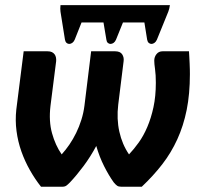

<svg xmlns="http://www.w3.org/2000/svg" viewBox="-20 -710 772 730"><path d="M37.5 0ZM136 0Q113 -29 93.8 -63Q74.5 -97 61.2 -134.5Q48 -172 42.8 -212Q37.5 -252 42 -293.5L70 -515H161Q171 -515 177.5 -511.8Q184 -508.5 187.8 -503.2Q191.5 -498 192.8 -491.2Q194 -484.5 193.5 -477.5L172 -308Q165 -249.5 177.8 -203.5Q190.5 -157.5 214.5 -123Q229.5 -139.5 243.8 -160.2Q258 -181 269.5 -204.5Q281 -228 289.2 -254Q297.5 -280 301 -307.5L326.5 -515H417.5Q437 -515 444.5 -503.5Q452 -492 450 -477.5L429.5 -312Q423 -257.5 433.8 -209.2Q444.5 -161 470.5 -123Q489 -142.5 507.5 -168.2Q526 -194 540.2 -227.5Q554.5 -261 563.5 -302.5Q572.5 -344 572.5 -395.5Q572.5 -425.5 569.5 -446.8Q566.5 -468 566.5 -479.5Q566.5 -493.5 575 -504.2Q583.5 -515 598 -515H698.5Q699 -505.5 699.8 -493.2Q700.5 -481 701 -468.8Q701.5 -456.5 701.8 -445.8Q702 -435 702 -428Q702 -353 689.8 -292.2Q677.5 -231.5 654.2 -180.5Q631 -129.5 597 -85.5Q563 -41.5 519 0H441Q431 0 425.2 -4Q419.5 -8 412.5 -16.5Q393.5 -43 375.8 -78.2Q358 -113.5 346 -155Q324 -114 297.8 -78.8Q271.5 -43.5 246 -16.5Q241.5 -12 238.2 -9Q235 -6 232 -4Q229 -2 225.2 -1Q221.5 0 216 0ZM626 -690.5Q625 -682.5 623.5 -677.2Q622 -672 620 -666L576.5 -559Q573 -551 567.2 -547Q561.5 -543 555.8 -543Q550 -543 545.5 -547Q541 -551 539.5 -559L529 -624.5H447.5L421 -559Q417.5 -551 411.8 -547Q406 -543 400.2 -543Q394.5 -543 390 -547Q385.5 -551 384.5 -559L373.5 -624.5H290L264 -559Q260.5 -551 254.8 -547Q249 -543 243.2 -543Q237.5 -543 233 -547Q228.5 -551 227 -559L210 -665.5Q209.5 -671 209.2 -676.8Q209 -682.5 210 -690.5Z"/></svg>

Font: Lato Heavy
Style: Italic
Weight: 800
Italic angle: -7°
Designer: Lukasz Dziedzic
Foundry: tyPoland Lukasz Dziedzic
Version: Version 2.007; 2014-02-27